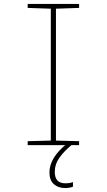

<svg xmlns="http://www.w3.org/2000/svg" viewBox="-20 -734 540 971"><path d="M120 0V-20L237 -23V-690L120 -694V-714H380V-694L263 -690V-23L380 -20V0ZM309 217Q274 217 252 197Q230 177 230 138Q230 62 322 -10L341 0Q304 31 280.5 63.5Q257 96 257 135Q257 193 310 193Q333 193 349 187V210Q333 217 309 217Z"/></svg>

Font: Noto Sans Mono ExtraCondensed Thin
Style: Regular
Weight: 100
Width: 2
Designer: Monotype Design Team
Foundry: Monotype Imaging Inc.
Version: Version 2.014; ttfautohint (v1.8.4.7-5d5b)